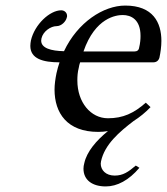

<svg xmlns="http://www.w3.org/2000/svg" viewBox="-20 -462 600 690"><path d="M481 141 468 133C441 156 422 169 392 169C360 169 342 149 342 126C342 124 343 121 343 118C356 57 409 12 460 -27C482 -41 503 -58 521 -77L504 -93C461 -55 422 -37 368 -37C306 -37 258 -94 258 -173C258 -188 259 -203 263 -218C264 -226 266 -232 268 -238H531C542 -238 550 -244 553 -255C557 -274 560 -295 560 -315C560 -381 530 -442 430 -442C352 -442 259 -382 210 -278C163 -279 128 -289 128 -316C128 -318 129 -321 129 -324C135 -350 163 -368 183 -368C201 -368 217 -385 220 -399C221 -401 221 -403 221 -405C221 -417 211 -425 200 -425C159 -425 104 -374 91 -316C90 -310 89 -303 89 -297C89 -251 134 -238 194 -238C190 -226 186 -213 183 -199C179 -179 176 -159 176 -140C176 -56 221 12 333 12C345 12 357 11 368 9C326 43 292 83 283 124C281 131 280 138 280 144C280 186 313 208 360 208C401 208 443 186 481 141ZM280 -277C322 -399 398 -408 421 -408C451 -408 485 -392 485 -333C485 -321 484 -307 480 -291C479 -282 473 -277 463 -277Z"/></svg>

Font: Libertinus Serif
Style: Italic
Weight: 400
Italic angle: -12°
Designer: Philipp H. Poll, Khaled Hosny
Foundry: Caleb Maclennan
Version: Version 7.050;RELEASE